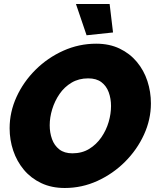

<svg xmlns="http://www.w3.org/2000/svg" viewBox="-20 -932 778 958"><path d="M303 6Q237 6 185.5 -18.5Q134 -43 99 -85Q64 -127 46 -180.5Q28 -234 28 -292Q28 -373 62.5 -448.5Q97 -524 157.5 -584Q218 -644 296 -679Q374 -714 460 -714Q526 -714 577 -689.5Q628 -665 663 -623Q698 -581 715.5 -527.5Q733 -474 733 -416Q733 -336 698.5 -260.5Q664 -185 604 -125Q544 -65 466.5 -29.5Q389 6 303 6ZM341 -167Q389 -167 425 -189Q461 -211 485.5 -246.5Q510 -282 522 -323Q534 -364 534 -403Q534 -440 522.5 -471.5Q511 -503 486 -522Q461 -541 420 -541Q373 -541 337 -519.5Q301 -498 277 -463Q253 -428 240.5 -387Q228 -346 228 -307Q228 -270 239.5 -238Q251 -206 276 -186.5Q301 -167 341 -167ZM359 -912H527L544 -770L412 -756Z"/></svg>

Font: Raleway Black
Style: Italic
Weight: 900
Italic angle: -12°
Designer: Matt McInerney, Pablo Impallari, Rodrigo Fuenzalida
Foundry: Matt McInerney, Pablo Impallari, Rodrigo Fuenzalida
Version: Version 4.101;RELEASE